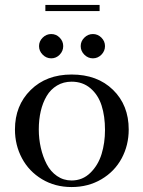

<svg xmlns="http://www.w3.org/2000/svg" viewBox="-20 -756 584 783"><path d="M41 -228Q41 -325.7 105 -388.9Q168.9 -452.1 272 -452.1Q377 -452.1 440.9 -389.6Q504.9 -327.1 504.9 -228Q504.9 -163.6 476.1 -110.1Q447.3 -56.6 393.6 -24.9Q339.8 6.8 272 6.8Q204.6 6.8 151.4 -25.1Q98.1 -57.1 69.6 -110.6Q41 -164.1 41 -228ZM138.2 -228Q138.2 -189.5 146.5 -153.1Q154.8 -116.7 170.4 -86.7Q186 -56.6 212.4 -38.3Q238.8 -20 272 -20Q316.9 -20 348.6 -51.3Q380.4 -82.5 394.3 -127.9Q408.2 -173.3 408.2 -226.1Q408.2 -282.2 394.3 -325.7Q380.4 -369.1 348.9 -396Q317.4 -422.9 272 -422.9Q238.8 -422.9 212.6 -407.2Q186.5 -391.6 170.4 -364.5Q154.3 -337.4 146.2 -302.7Q138.2 -268.1 138.2 -228ZM154.1 -533Q139.2 -547.9 139.2 -567.9Q139.2 -587.9 154.1 -602.5Q168.9 -617.2 189 -617.2Q209 -617.2 223.4 -602.5Q237.8 -587.9 237.8 -567.9Q237.8 -547.9 223.4 -533Q209 -518.1 189 -518.1Q168.9 -518.1 154.1 -533ZM165 -710.9V-735.8H386.2V-710.9ZM324 -533Q309.1 -547.9 309.1 -567.9Q309.1 -587.9 324 -602.5Q338.9 -617.2 358.9 -617.2Q378.9 -617.2 393.6 -602.5Q408.2 -587.9 408.2 -567.9Q408.2 -547.9 393.6 -533Q378.9 -518.1 358.9 -518.1Q338.9 -518.1 324 -533Z"/></svg>

Font: Dehuti
Style: Bold
Weight: 700
Version: Version 1.2